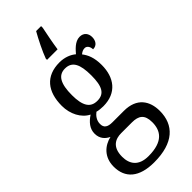

<svg xmlns="http://www.w3.org/2000/svg" viewBox="-316 -810 1094 1094"><g transform="rotate(-45 231.0 -263.5)"><path d="M179 -616V-606H264C271 -655 282 -708 291 -753V-766H251C227 -724 194 -658 179 -616ZM198 239C355 239 428 167 428 54C428 -26 387 -91 283 -91H191C152 -91 134 -104 134 -134C134 -164 152 -185 169 -198C181 -194 205 -192 219 -192C327 -192 379 -265 379 -365C379 -425 363 -460 342 -487C353 -496 363 -502 378 -502C396 -502 407 -483 407 -463C439 -463 453 -488 453 -516C453 -544 437 -568 403 -568C364 -568 334 -530 318 -512C296 -531 261 -546 219 -546C108 -546 53 -476 53 -361C53 -295 84 -235 134 -210C98 -186 73 -157 73 -117C73 -74 99 -52 124 -40C68 -27 17 15 17 93C17 185 77 239 198 239ZM217 -238C161 -238 137 -278 137 -364C137 -454 161 -499 216 -499C273 -499 295 -456 295 -365C295 -277 274 -238 217 -238ZM200 191C121 191 91 146 91 87C91 8 137 -12 182 -12H269C323 -12 352 8 352 69C352 137 318 191 200 191Z"/></g></svg>

Font: Noto Serif Tamil Condensed
Style: Italic
Weight: 400
Width: 3
Italic angle: -12°
Designer: Indian Type Foundry, Tom Grace, and the Monotype Design Team
Foundry: Monotype Imaging Inc.
Version: Version 2.003